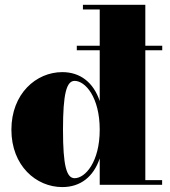

<svg xmlns="http://www.w3.org/2000/svg" viewBox="-20 -770 708 800"><path d="M300 -579.5V-560.5H395.5V-349C369.5 -426.5 314.5 -469.5 239.5 -469.5C130.5 -469.5 27.5 -379.5 27.5 -229.5C27.5 -79.5 130.5 9.5 239.5 9.5C315 9.5 369.5 -33 395.5 -110V0H655.5V-19.5H585.5V-560.5H656V-579.5H585.5V-750H325.5V-730.5H395.5V-579.5ZM395.5 -229.5C395.5 -95 335 -27.5 291 -27.5C257 -27.5 242.5 -79.5 242.5 -229.5C242.5 -379.5 257 -433 291 -433C335 -433 395.5 -365.5 395.5 -229.5Z"/></svg>

Font: Bodoni* 11pt Fatface
Style: Regular
Weight: 900
Version: Version 2.3